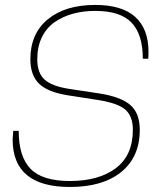

<svg xmlns="http://www.w3.org/2000/svg" viewBox="-20 -742 630 772"><path d="M261.2 9.8Q30.8 9.8 30.8 -181.2Q30.8 -185.5 33.2 -215.8H55.2Q55.2 -112.8 102.5 -63.5Q149.9 -14.2 261.2 -14.2Q377 -14.2 445.6 -65.7Q514.2 -117.2 514.2 -220.2Q514.2 -274.4 484.4 -300.8Q454.6 -327.1 375 -339.8L252 -358.9Q171.9 -371.6 137 -405.5Q102.1 -439.5 102.1 -503.9Q102.1 -606.9 172.4 -664.6Q242.7 -722.2 362.8 -722.2Q470.2 -722.2 523.7 -674.1Q577.1 -626 577.1 -533.2Q577.1 -514.6 576.2 -505.9H554.2Q554.2 -603.5 509 -650.9Q463.9 -698.2 362.8 -698.2Q313.5 -698.2 272 -686.5Q230.5 -674.8 198.2 -651.9Q166 -628.9 147.9 -591.1Q129.9 -553.2 129.9 -503.9Q129.9 -448.7 159.2 -422.1Q188.5 -395.5 256.8 -384.8L379.9 -366.2Q464.8 -353 503.4 -320.3Q542 -287.6 542 -220.2Q542 -110.8 467.5 -50.5Q393.1 9.8 261.2 9.8Z"/></svg>

Font: Creato Display Thin
Style: Italic
Weight: 265
Italic angle: -10°
Version: Version 1.000